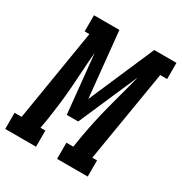

<svg xmlns="http://www.w3.org/2000/svg" viewBox="-213 -861 936 988"><g transform="rotate(30 254.5 -367.5)"><path d="M-42 0V-96H0L89 -639H61V-735H212L251 -347L419 -735H551V-639H510L420 -96H448V0H266V-96H307L315 -147Q324 -201 335.5 -254Q347 -307 360.5 -359.5Q374 -412 388.5 -464.5Q403 -517 416 -570L264 -221H196L161 -570Q156 -517 153 -464Q150 -411 146 -358Q142 -305 135.5 -252Q129 -199 121 -147L112 -96H141V0Z"/></g></svg>

Font: Iosevka Curly Slab Oblique
Style: Bold
Weight: 700
Italic angle: -9°
Monospace: yes
Designer: Belleve Invis
Foundry: Belleve Invis
Version: Version 11.1.0; ttfautohint (v1.8.3)